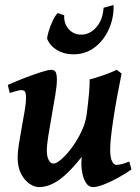

<svg xmlns="http://www.w3.org/2000/svg" viewBox="-20 -741 570 781"><path d="M311 -72.8Q311 -86.9 312.5 -103Q264.2 -41 222.2 -10.5Q180.2 20 138.2 20Q120.1 20 100.1 6.6Q80.1 -6.8 65.9 -33.7Q51.8 -60.5 51.8 -100.1Q51.8 -122.1 56.9 -155.3Q62 -188.5 68.8 -224.9Q75.7 -261.2 80.8 -292.5Q85.9 -323.7 85.9 -341.8Q85.9 -364.3 80.6 -369.4Q75.2 -374.5 66.4 -374.5Q60.1 -374.5 44.4 -370.1Q28.8 -365.7 19.5 -362.8L11.7 -395.5Q39.6 -408.2 76.2 -422.4Q112.8 -436.5 144.3 -446.8Q175.8 -457 187.5 -457Q201.7 -457 206.5 -447.8Q211.4 -438.5 211.4 -416Q211.4 -394.5 205.1 -355.5Q198.7 -316.4 190.7 -272Q182.6 -227.5 176.5 -188.5Q170.4 -149.4 170.4 -127.9Q170.4 -106 177.7 -90.8Q185.1 -75.7 197.8 -75.7Q209.5 -75.7 230 -93.5Q250.5 -111.3 272.5 -140.9Q294.4 -170.4 311.5 -206.3Q328.6 -242.2 333 -278.3Q339.8 -332 342.5 -366Q345.2 -399.9 344.7 -418Q356.4 -420.4 379.6 -428Q402.8 -435.5 424.8 -444.1Q446.8 -452.6 455.1 -457L474.6 -441.9Q453.6 -338.9 440.9 -255.4Q428.2 -171.9 428.2 -133.3Q428.2 -99.6 435.8 -85Q443.4 -70.3 453.1 -70.3Q473.1 -70.3 505.9 -84L514.6 -51.8Q492.2 -35.6 462.2 -19Q432.1 -2.4 404.1 8.8Q376 20 358.9 20Q341.8 20 331.3 4.9Q320.8 -10.3 315.9 -32Q311 -53.7 311 -72.8ZM401.4 -709.5 441.9 -720.7Q443.8 -671.9 424.3 -625.7Q404.8 -579.6 367.2 -549.8Q329.6 -520 277.8 -520Q241.2 -520 212.4 -537.1Q183.6 -554.2 171.9 -583Q171.4 -591.3 177.5 -612.1Q183.6 -632.8 193.6 -654.8Q203.6 -676.8 214.8 -688L241.2 -678.7Q239.3 -646 259 -623Q278.8 -600.1 310.5 -600.1Q345.2 -600.1 371.6 -629.9Q397.9 -659.7 401.4 -709.5Z"/></svg>

Font: Gentium Plus
Style: Bold Italic
Weight: 700
Italic angle: -8°
Designer: Victor Gaultney, Annie Olsen, Iska Routamaa, Becca Hirsbrunner
Foundry: SIL International
Version: Version 6.101